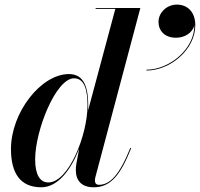

<svg xmlns="http://www.w3.org/2000/svg" viewBox="-20 -784 848 814"><path d="M652 -691.5C652 -654 677.5 -624 726.5 -624C762 -624 796.5 -644 804 -677.5C805 -575 697 -488.5 601 -488.5V-485C702 -485 808 -574 808 -677C808 -734 774 -764.5 730 -764.5C686.5 -764.5 652 -730 652 -691.5ZM354 -337C354 -408 339 -470 272.5 -470C152.5 -470 26.5 -305.5 26.5 -152.5C26.5 -51.5 64.5 10 155 10C226.5 10 281.5 -66 315.5 -153L304 -91.5C302 -81.5 301.5 -70 301.5 -62.5C301.5 -20 324.5 10 377 10C450 10 491 -43 536 -155.5L532.5 -157C484.5 -37.5 444 -0.5 399.5 -0.5C386.5 -0.5 382.5 -9.5 382.5 -18C382.5 -22.5 382.5 -27.5 384.5 -33.5L575 -750H385.5V-746.5H469L353.5 -316C354 -323 354 -330 354 -337ZM351 -337.5C351 -210 270.5 -10.5 185 -10.5C150 -10.5 129 -42.5 129 -108C129 -231 217 -452 294 -452C338 -452 351 -402.5 351 -337.5Z"/></svg>

Font: Bodoni* 48pt Medium
Style: Italic
Weight: 500
Italic angle: -13°
Version: Version 2.3